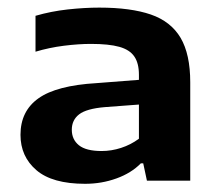

<svg xmlns="http://www.w3.org/2000/svg" viewBox="-20 -768 560 492"><path d="M198 -297Q114 -297 73.2 -332Q32.5 -367 32.5 -422.5Q32.5 -483.5 78.8 -516.2Q125 -549 227.5 -555L363 -565.5L375 -503L248.5 -493.5Q201.5 -489.5 182.8 -475Q164 -460.5 164 -435.5Q164 -410.5 182.2 -395.8Q200.5 -381 240.5 -381Q265.5 -381 290.2 -389Q315 -397 336 -412.5V-576.5Q336 -606 324.2 -623.2Q312.5 -640.5 285.8 -648Q259 -655.5 213 -655.5Q181.5 -655.5 143.8 -650.8Q106 -646 71 -635.5V-727.5Q110.5 -739 153.5 -743.8Q196.5 -748.5 234.5 -748.5Q315 -748.5 366.5 -730.8Q418 -713 442.8 -671Q467.5 -629 467.5 -557V-305H356.5L347 -349.5H341Q316.5 -324.5 278.5 -310.8Q240.5 -297 198 -297Z"/></svg>

Font: Encode Sans SC Expanded SemiBold
Style: Regular
Weight: 600
Width: 7
Designer: Multiple Designers
Foundry: Impallari Type
Version: Version 3.002